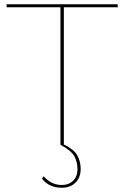

<svg xmlns="http://www.w3.org/2000/svg" viewBox="-20 -680 584 902"><path d="M264 0 277 -3Q328 22 343.5 50.5Q359 79 359 114Q359 154 334.5 178Q310 202 271 202Q241 202 218.5 192Q196 182 177 160L185 148Q205 170 225.5 179.5Q246 189 271 189Q303 189 323.5 169Q344 149 344 115Q344 83 330 55.5Q316 28 264 0ZM533 -660V-646H280V0H264V-646H11V-660Z"/></svg>

Font: Work Sans Thin
Style: Regular
Weight: 250
Designer: Wei Huang
Foundry: Wei Huang
Version: Version 2.012